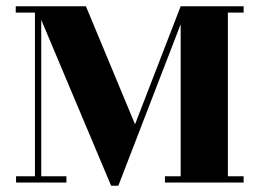

<svg xmlns="http://www.w3.org/2000/svg" viewBox="-20 -580 824 610"><path d="M754 -540H704V-20H754V0H504V-20H554V-503L356 10H333L111 -517V-20H191V0H31V-20H91V-540H30V-560H253L409 -185L554 -560H754Z"/></svg>

Font: Rozha One
Style: Regular
Weight: 400
Designer: Tim Donaldson, Indian Type Foundry
Foundry: Indian Type Foundry
Version: Version 1.300;PS 1.0;hotconv 1.0.78;makeotf.lib2.5.61930; tt